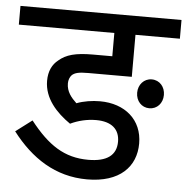

<svg xmlns="http://www.w3.org/2000/svg" viewBox="-48 -669 697 715"><g transform="rotate(5 301.0 -311.0)"><path d="M318 -223C376 -223 406 -196 406 -150C406 -99 371 -73 301 -73C212 -73 150 -114 82 -201L21 -155C93 -61 184 0 303 0C425 0 485 -63 485 -150C485 -238 420 -294 326 -294C297 -294 265 -289 239 -279C219 -298 201 -319 201 -350C201 -362 205 -374 213 -382C224 -391 237 -395 273 -395H436V-552H602V-622H0V-552H357V-465H285C219 -465 185 -455 158 -432C136 -415 123 -389 123 -353C123 -287 170 -237 222 -201C251 -215 285 -223 318 -223ZM461 -338C461 -307 482 -284 511 -284C540 -284 561 -307 561 -338C561 -368 541 -392 511 -392C482 -392 461 -368 461 -338Z"/></g></svg>

Font: Noto Sans SemiCondensed
Style: Italic
Weight: 400
Width: 4
Italic angle: -12°
Designer: Monotype Design Team
Foundry: Monotype Imaging Inc.
Version: Version 2.013